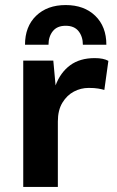

<svg xmlns="http://www.w3.org/2000/svg" viewBox="-20 -740 462 760"><path d="M72 0V-500H191L200 -402Q219 -453 257.5 -481.5Q296 -510 355 -510Q390 -510 409 -499L393 -384Q383 -387 368.5 -389.5Q354 -392 331 -392Q300 -392 272.5 -377.5Q245 -363 227 -333.5Q209 -304 209 -259V0ZM401 -563H308Q308 -595 291 -616.5Q274 -638 240 -638Q206 -638 189 -616.5Q172 -595 172 -563H79Q79 -635 123 -677.5Q167 -720 240 -720Q313 -720 357 -677.5Q401 -635 401 -563Z"/></svg>

Font: Work Sans SemiBold
Style: Regular
Weight: 600
Designer: Wei Huang
Foundry: Wei Huang
Version: Version 2.010; ttfautohint (v1.8.3)